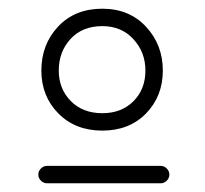

<svg xmlns="http://www.w3.org/2000/svg" viewBox="-20 -556 470 441"><path d="M75 -394Q75 -454 113.5 -495Q152 -536 215 -536Q277 -536 315.5 -494.5Q354 -453 354 -394Q354 -335 315.5 -295.5Q277 -256 215 -256Q153 -256 114 -295.5Q75 -335 75 -394ZM349 -135H88Q80 -135 74 -141Q68 -147 68 -155Q68 -163 74 -169Q80 -175 88 -175H349Q357 -175 363 -169Q369 -163 369 -155Q369 -147 363 -141Q357 -135 349 -135ZM215 -296Q259 -296 286.5 -323.5Q314 -351 314 -394Q314 -436 286.5 -466Q259 -496 215 -496Q169 -496 142 -466.5Q115 -437 115 -394Q115 -352 142.5 -324Q170 -296 215 -296Z"/></svg>

Font: Hoogli Light
Style: Regular
Weight: 300
Designer: Anand Singh Naorem
Foundry: Brand New Type
Version: Version 1.00 b007